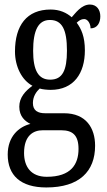

<svg xmlns="http://www.w3.org/2000/svg" viewBox="-20 -588 470 846"><path d="M184 238C330 238 399 167 399 54C399 -23 360 -89 262 -89H179C146 -89 125 -101 125 -134C125 -164 141 -185 155 -198C166 -194 190 -192 203 -192C305 -192 354 -265 354 -366C354 -427 338 -461 318 -488C328 -497 337 -504 351 -504C366 -504 379 -485 379 -463C409 -463 422 -488 422 -516C422 -544 407 -568 376 -568C338 -568 311 -528 296 -512C273 -532 243 -546 203 -546C98 -546 46 -476 46 -361C46 -295 76 -235 123 -210C91 -187 65 -158 65 -118C65 -75 90 -54 114 -42C62 -29 14 14 14 93C14 184 70 238 184 238ZM201 -237C149 -237 126 -278 126 -364C126 -455 149 -500 200 -500C254 -500 275 -457 275 -365C275 -277 255 -237 201 -237ZM186 191C116 191 86 146 86 86C86 8 128 -14 168 -14H250C299 -14 326 7 326 68C326 136 293 191 186 191Z"/></svg>

Font: Noto Serif Devanagari ExtraCondensed
Style: Regular
Weight: 400
Width: 2
Designer: Universal Thirst, Indian Type Foundry and the Monotype Design Team
Foundry: Monotype Imaging Inc.
Version: Version 2.004